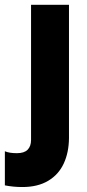

<svg xmlns="http://www.w3.org/2000/svg" viewBox="-55 -545 352 781"><path d="M-35.2 209V70.3Q-17.1 78.1 13.7 78.1Q43.5 78.1 57.4 64Q71.3 49.8 71.3 24.4V-525.4H225.6V16.6Q225.1 75.2 204.3 120.1Q183.6 165 141.1 190.4Q98.6 215.8 36.1 215.8Q-1 215.8 -35.2 209Z"/></svg>

Font: Reddit Sans Chocolate ExtraBold
Style: Regular
Weight: 800
Designer: Stephen Hutchings
Foundry: Reddit
Version: Version 1.011